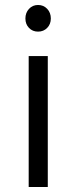

<svg xmlns="http://www.w3.org/2000/svg" viewBox="-20 -751 307 771"><path d="M82 0ZM95.2 -525.9H171.9V0H95.2ZM184.1 -676.8Q184.1 -653.8 169.4 -638.9Q154.8 -624 132.8 -624Q110.8 -624 96.4 -638.9Q82 -653.8 82 -676.8Q82 -699.7 96.4 -715.3Q110.8 -731 132.8 -731Q154.8 -731 169.4 -715.6Q184.1 -700.2 184.1 -676.8Z"/></svg>

Font: Argentum Sans Light
Style: Regular
Weight: 300
Designer: Julieta Ulanovsky (Modified by Cristiano Sobral)
Foundry: Julieta Ulanovsky
Version: Version 1.000; ttfautohint (v1.5.65-e2d9)